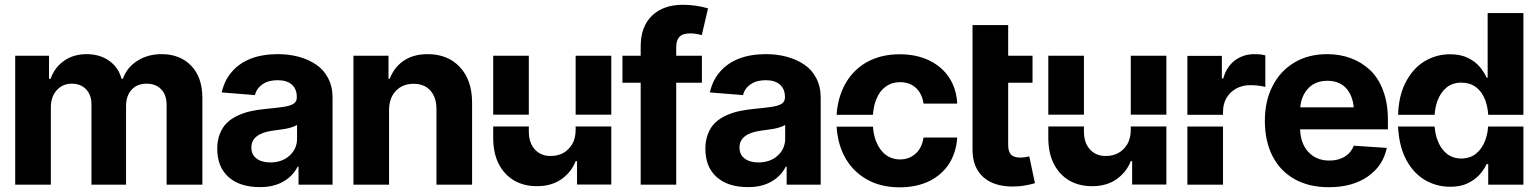

<svg xmlns="http://www.w3.org/2000/svg" viewBox="-20 -782 6515 813"><path d="M195.3 0H44.4V-545.9H187.5V-448.7H194.3Q211.9 -497.6 252 -525.1Q292 -552.7 346.7 -552.7Q402.3 -552.7 441.9 -524.9Q481.4 -497.1 494.6 -448.7H500.5Q517.1 -496.1 561.3 -524.4Q605.5 -552.7 664.6 -552.7Q742.2 -552.7 789.6 -503.7Q836.9 -454.6 836.9 -367.2V0H685.5V-336.9Q685.5 -380.9 662.1 -404.3Q638.7 -427.7 601.1 -427.7Q560.5 -427.7 537.1 -401.9Q513.7 -376 513.7 -333V0H367.2V-340.8Q367.2 -380.4 344.2 -404.1Q321.3 -427.7 284.2 -427.7Q245.1 -427.7 220.2 -399.9Q195.3 -372.1 195.3 -327.1Z M1081.1 10.3Q995.1 10.3 947.5 -32.5Q899.9 -75.2 899.9 -152.3Q899.9 -187.5 910.9 -215.3Q921.9 -243.2 940.2 -261.2Q958.5 -279.3 985.6 -292Q1012.7 -304.7 1041.3 -311Q1069.8 -317.4 1105 -320.8Q1152.8 -325.2 1181.2 -329.6Q1210.4 -334 1223.6 -343Q1236.8 -352.1 1236.8 -369.1V-371.6Q1236.8 -405.3 1215.6 -423.8Q1194.3 -442.4 1155.8 -442.4Q1116.7 -442.4 1091.8 -425.3Q1066.9 -408.2 1059.1 -379.4L918.9 -390.6Q930.2 -441.4 960.9 -477.1Q1025.9 -552.7 1156.7 -552.7Q1203.6 -552.7 1244.4 -541.7Q1285.2 -530.8 1317.9 -509Q1350.6 -487.3 1369.4 -451.2Q1388.2 -415 1388.2 -368.2V0H1244.1V-76.2H1240.2Q1219.7 -35.6 1179 -12.7Q1138.2 10.3 1081.1 10.3ZM1124.5 -94.2Q1173.8 -94.2 1205.8 -122.8Q1237.8 -151.4 1237.8 -194.8V-252.9Q1228.5 -247.1 1213.9 -242.7Q1199.2 -238.3 1188.2 -236.3Q1177.2 -234.4 1158 -231.9Q1138.7 -229.5 1133.3 -228.5Q1044.4 -215.8 1044.4 -157.2Q1044.4 -127 1066.4 -110.6Q1088.4 -94.2 1124.5 -94.2Z M1627.4 -315.4V0H1476.6V-545.9H1625V-448.7H1630.4Q1649.4 -498 1690.2 -525.4Q1731 -552.7 1791 -552.7Q1876.5 -552.7 1927.7 -497.6Q1979 -442.4 1979 -347.2V0H1828.1V-320.3Q1828.1 -370.1 1802.2 -398.7Q1776.4 -427.2 1731 -427.2Q1684.6 -427.2 1656 -397Q1627.4 -366.7 1627.4 -315.4Z M2252.9 6.3Q2198.2 6.3 2156.2 -18.1Q2114.7 -43 2091.3 -88.9Q2068.4 -134.8 2068.4 -198.7V-246.6H2219.2V-225.1Q2219.2 -176.8 2245.1 -148.9Q2271 -120.6 2313.5 -121.6Q2341.3 -121.6 2364.3 -133.8Q2387.2 -146 2402.8 -171.4Q2417.5 -196.3 2417.5 -232.4V-246.6H2568.4V-0.5H2423.3V-99.6H2417.5Q2399.4 -52.7 2356.4 -22.5Q2313.5 6.8 2252.9 6.3ZM2068.4 -296.4V-545.9H2219.2V-296.4ZM2417.5 -296.4V-545.9H2568.4V-296.4Z M2615.7 -545.9H2952.1V-431.6H2615.7ZM2843.3 0H2692.9V-585.4Q2692.9 -669.9 2741 -715.8Q2789.1 -761.7 2871.1 -761.7Q2927.2 -761.7 2978 -746.6L2951.7 -633.3Q2925.3 -640.6 2902.8 -640.6Q2870.6 -640.6 2856.9 -626Q2843.3 -611.3 2843.3 -582Z M3147.9 10.3Q3062 10.3 3014.4 -32.5Q2966.8 -75.2 2966.8 -152.3Q2966.8 -187.5 2977.8 -215.3Q2988.8 -243.2 3007.1 -261.2Q3025.4 -279.3 3052.5 -292Q3079.6 -304.7 3108.2 -311Q3136.7 -317.4 3171.9 -320.8Q3219.7 -325.2 3248 -329.6Q3277.3 -334 3290.5 -343Q3303.7 -352.1 3303.7 -369.1V-371.6Q3303.7 -405.3 3282.5 -423.8Q3261.2 -442.4 3222.7 -442.4Q3183.6 -442.4 3158.7 -425.3Q3133.8 -408.2 3126 -379.4L2985.8 -390.6Q2997.1 -441.4 3027.8 -477.1Q3092.8 -552.7 3223.6 -552.7Q3270.5 -552.7 3311.3 -541.7Q3352.1 -530.8 3384.8 -509Q3417.5 -487.3 3436.3 -451.2Q3455.1 -415 3455.1 -368.2V0H3311V-76.2H3307.1Q3286.6 -35.6 3245.8 -12.7Q3205.1 10.3 3147.9 10.3ZM3191.4 -94.2Q3240.7 -94.2 3272.7 -122.8Q3304.7 -151.4 3304.7 -194.8V-252.9Q3295.4 -247.1 3280.8 -242.7Q3266.1 -238.3 3255.1 -236.3Q3244.1 -234.4 3224.9 -231.9Q3205.6 -229.5 3200.2 -228.5Q3111.3 -215.8 3111.3 -157.2Q3111.3 -127 3133.3 -110.6Q3155.3 -94.2 3191.4 -94.2Z M3789.6 11.2Q3706.5 11.2 3646 -24.9Q3585.4 -61 3553.7 -124Q3526.9 -176.8 3522.5 -245.6H3676.3Q3679.2 -209.5 3689.9 -183.1Q3704.1 -146.5 3730.5 -126.5Q3756.8 -106.9 3791.5 -106.9Q3830.1 -106.9 3857.4 -131.8Q3883.8 -155.3 3890.6 -199.7H4033.2Q4029.3 -137.7 3999.5 -89.8Q3968.8 -42 3916 -15.6Q3861.3 11.2 3789.6 11.2ZM3522.5 -295.9Q3526.9 -363.3 3554.2 -417.5Q3586.4 -481 3646.5 -516.6Q3707.5 -552.2 3789.6 -552.2Q3859.9 -552.2 3914.1 -526.4Q3968.3 -500 3999 -453.6Q4030.3 -405.8 4033.2 -343.3H3890.6Q3887.2 -369.6 3874 -391.1Q3861.8 -410.6 3840.3 -422.9Q3818.8 -434.1 3791.5 -434.1Q3755.9 -434.1 3730.5 -415Q3704.1 -396.5 3689.9 -359.9Q3679.2 -333.5 3676.3 -295.9Z M4174.8 -545.9H4352.1V-431.6H4174.8ZM4098.1 -147.9V-675.8H4249V-168Q4249 -140.1 4261.2 -127.4Q4273.4 -114.7 4300.8 -114.7Q4317.9 -114.7 4338.4 -119.6L4362.3 -6.3Q4314 7.8 4268.6 7.8Q4187 7.8 4142.6 -33Q4098.1 -73.7 4098.1 -147.9Z M4603.5 6.3Q4548.8 6.3 4506.8 -18.1Q4465.3 -43 4441.9 -88.9Q4418.9 -134.8 4418.9 -198.7V-246.6H4569.8V-225.1Q4569.8 -176.8 4595.7 -148.9Q4621.6 -120.6 4664.1 -121.6Q4691.9 -121.6 4714.8 -133.8Q4737.8 -146 4753.4 -171.4Q4768.1 -196.3 4768.1 -232.4V-246.6H4918.9V-0.5H4773.9V-99.6H4768.1Q4750 -52.7 4707 -22.5Q4664.1 6.8 4603.5 6.3ZM4418.9 -296.4V-545.9H4569.8V-296.4ZM4768.1 -296.4V-545.9H4918.9V-296.4Z M5007.8 -295.9V-545.4H5153.8V-449.7H5159.7Q5173.8 -500 5210 -526.9Q5245.6 -552.7 5290.5 -552.7Q5297.4 -552.7 5314.9 -551.8Q5327.1 -550.3 5337.9 -547.4V-413.6Q5327.6 -417 5308.6 -419.4Q5291.5 -421.4 5273.9 -421.4Q5241.7 -421.4 5214.8 -407.2Q5188.5 -392.6 5173.3 -367.2Q5158.7 -341.8 5158.7 -308.1V-295.9ZM5007.8 0V-246.1H5158.7V0Z M5606.9 10.7Q5522.5 10.7 5461.9 -23.4Q5400.9 -57.6 5368.4 -120.8Q5335.9 -184.1 5335.9 -270.5Q5335.9 -354.5 5368.7 -418Q5401.4 -481.9 5460.9 -517.3Q5520.5 -552.7 5599.6 -552.7Q5652.8 -552.7 5698.5 -536.1Q5744.1 -519.5 5780 -486.6Q5815.9 -453.6 5836.4 -399.4Q5856.9 -345.2 5856.9 -275.4V-234.4H5396V-327.6H5783.7L5713.4 -303.2Q5713.4 -367.7 5684.1 -403.8Q5654.8 -439.9 5600.6 -439.9Q5546.9 -439.9 5515.9 -403.8Q5484.9 -367.7 5484.9 -309.1V-243.2Q5484.9 -177.7 5518.8 -139.9Q5552.7 -102.1 5608.9 -102.1Q5647 -102.1 5674.1 -118.7Q5701.2 -135.3 5712.4 -165L5852.1 -155.8Q5836.4 -79.1 5771.2 -34.2Q5706.1 10.7 5606.9 10.7Z M5899.9 -295.9Q5902.8 -373.5 5929.2 -427.7Q5960 -490.2 6009.8 -521Q6060.1 -552.2 6119.6 -552.2Q6165 -552.2 6196.3 -536.6Q6227.1 -521.5 6246.1 -498.5Q6264.2 -477.1 6274.9 -453.1H6279.3V-726.6H6430.7V-295.9H6281.7Q6279.8 -328.1 6269.5 -356.9Q6256.3 -392.6 6230.5 -412.6Q6204.1 -432.1 6168 -432.1Q6130.9 -432.1 6105.5 -411.6Q6080.1 -391.1 6066.9 -355.5Q6056.6 -326.7 6054.7 -295.9ZM5899.9 -246.1H6054.7Q6057.6 -212.9 6066.9 -188.5Q6080.1 -152.3 6106 -131.3Q6131.8 -110.8 6168 -110.8Q6204.1 -110.8 6230 -131.3Q6255.9 -152.3 6269 -187.5Q6279.3 -215.3 6281.2 -246.1H6430.7V0H6281.7V-87.4H6274.9Q6265.1 -65.4 6245.1 -42.5Q6225.1 -20.5 6194.8 -5.9Q6165 8.8 6120.6 8.8Q6058.6 8.8 6007.8 -23.4Q5957 -56.2 5928.2 -118.2Q5903.8 -170.9 5899.9 -246.1Z"/></svg>

Font: Inter Tight Stencil
Style: Bold
Weight: 700
Designer: Rasmus Andersson
Foundry: rsms
Version: Version 3.004;Glyphs 3.1.2 (3151)